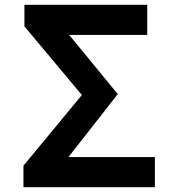

<svg xmlns="http://www.w3.org/2000/svg" viewBox="-20 -782 740 802"><path d="M78 -90V0H627V-126H266L472 -389L269 -636H595V-762H82V-672L322 -385Z"/></svg>

Font: Kawkab Mono
Style: Bold
Weight: 700
Monospace: yes
Designer: Abdullah Arif
Foundry: Abdullah Arif
Version: Version 1.000;PS 000.500;hotconv 1.0.88;makeotf.lib2.5.64775